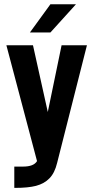

<svg xmlns="http://www.w3.org/2000/svg" viewBox="-20 -746 448 924"><path d="M398.4 -528.3 254.9 38.1Q243.2 86.9 217.8 112.3Q193.4 137.7 153.3 148.4Q115.2 158.2 52.7 158.2H48.8V55.7H90.8Q142.6 55.7 158.2 29.3L10.7 -528.3H138.7L210 -207L276.4 -528.3ZM222.7 -725.6H345.7L222.7 -589.8H124Z"/></svg>

Font: Dinish Condensed
Style: Bold
Weight: 700
Width: 3
Designer: Bert Driehuis
Foundry: Playbeing
Version: Version 3.006; git-39231f3c-release